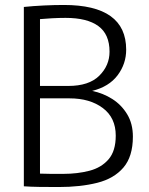

<svg xmlns="http://www.w3.org/2000/svg" viewBox="-20 -751 600 773"><path d="M216 2Q174 2 138 1.5Q102 1 76 -1V-723Q115 -727 157.5 -729Q200 -731 237 -731Q488 -731 488 -551Q488 -494 453.5 -448Q419 -402 351 -385Q395 -376 432 -352.5Q469 -329 492 -291Q515 -253 515 -201Q515 -121 477 -76.5Q439 -32 371.5 -15Q304 2 216 2ZM255 -405Q338 -405 379.5 -446Q421 -487 421 -543Q421 -613 376 -646Q331 -679 244 -679Q218 -679 189.5 -677.5Q161 -676 141 -674V-405ZM235 -51Q292 -51 340 -63.5Q388 -76 417 -109.5Q446 -143 446 -205Q446 -277 394 -316Q342 -355 260 -355H141V-52Q160 -51 185 -51Q210 -51 235 -51Z"/></svg>

Font: Murecho Light
Style: Regular
Weight: 300
Designer: Neil Summerour
Foundry: Positype
Version: Version 1.010; ttfautohint (v1.8.3)